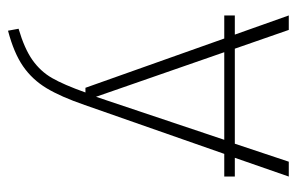

<svg xmlns="http://www.w3.org/2000/svg" viewBox="-154 -406 758 491"><g transform="rotate(90 225.5 -161.0)"><path d="M384 -382H432V-355H374L249 2Q228 63 206 99.5Q184 136 150 159.5Q116 183 59 198L54 171Q105 156 134 135.5Q163 115 180 85.5Q197 56 217 0H205L79 -355H20V-382H69L20 -520H57L105 -382H348L394 -520H432ZM338 -355H114L228 -27Z"/></g></svg>

Font: FiraGO UltraLight
Style: Regular
Weight: 200
Designer: bBox Type
Foundry: bBox Type GmbH
Version: Version 1.001